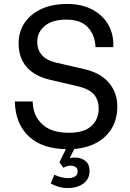

<svg xmlns="http://www.w3.org/2000/svg" viewBox="-20 -735 658 969"><path d="M552 -497H462Q460 -557 424 -596.5Q388 -636 315 -636Q243 -636 205.5 -604Q168 -572 168 -525Q168 -441 263 -419L406 -386Q488 -367 530 -317Q572 -267 572 -199Q572 -130 540.5 -81.5Q509 -33 453.5 -7.5Q398 18 324 18Q194 18 125.5 -46.5Q57 -111 55 -223H145Q146 -153 192 -109Q238 -65 326 -65Q405 -65 441.5 -99Q478 -133 478 -186Q478 -233 452.5 -260Q427 -287 375 -299L230 -333Q154 -351 114 -397.5Q74 -444 74 -516Q74 -575 104 -619.5Q134 -664 188.5 -689.5Q243 -715 318 -715Q391 -715 443.5 -688Q496 -661 524 -614.5Q552 -568 552 -510ZM280 84 327 -12H369L332 63Q345 60 359 60Q388 60 410 76.5Q432 93 432 128Q432 168 401.5 191Q371 214 320 214Q298 214 275.5 207.5Q253 201 236 191L254 147Q269 154 287.5 159Q306 164 324 164Q342 164 357 156.5Q372 149 372 129Q372 115 361.5 108Q351 101 336 101Q317 101 300 112Z"/></svg>

Font: Fragment Mono SC
Style: Regular
Weight: 400
Monospace: yes
Designer: Wei Huang based on Nimbus Sans by URW Studio, based on Helvetica by Max Miedinger.
Foundry: Wei Huang
Version: Version 1.012; ttfautohint (v1.8.4.7-5d5b)